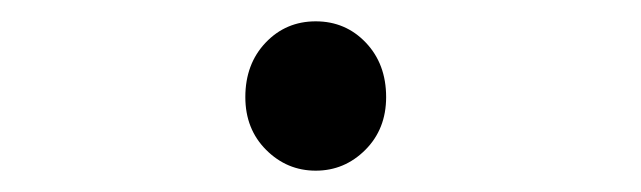

<svg xmlns="http://www.w3.org/2000/svg" viewBox="-20 -454 601 180"><path d="M210 -363Q210 -394 229 -414Q248 -434 276 -434Q304 -434 323 -414Q342 -394 342 -363Q342 -333 322.5 -313.5Q303 -294 276 -294Q249 -294 229.5 -313.5Q210 -333 210 -363Z"/></svg>

Font: Noto Sans SC
Style: Regular
Weight: 400
Designer: Ryoko NISHIZUKA ____ (kana & ideographs); Paul D. Hunt (Latin, Greek & Cyrillic); Wenlong ZHANG ___ (bopomofo); Sandoll 
Foundry: Adobe Systems Incorporated
Version: Version 1.004